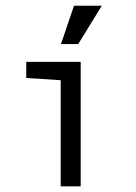

<svg xmlns="http://www.w3.org/2000/svg" viewBox="-20 -655 478 675"><path d="M193.4 -373 72.3 -380.9V-437.5H263.7V0H193.4ZM337.9 -634.8 254.9 -500H194.3L240.2 -634.8Z"/></svg>

Font: Sudo Variable
Style: Regular
Weight: 400
Monospace: yes
Designer: Jens Kutilek
Foundry: Jens Kutilek
Version: Version 0.040